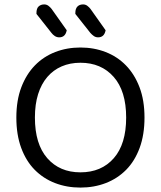

<svg xmlns="http://www.w3.org/2000/svg" viewBox="-20 -836 729 869"><path d="M344 13Q282 13 229 -7.5Q176 -28 137 -67.5Q98 -107 76 -166.5Q54 -226 54 -304Q54 -382 76.5 -441Q99 -500 138 -540Q177 -580 230 -600.5Q283 -621 344 -621Q405 -621 458 -600.5Q511 -580 550 -540Q589 -500 611.5 -441Q634 -382 634 -304Q634 -226 612 -166.5Q590 -107 551 -67.5Q512 -28 459 -7.5Q406 13 344 13ZM344 -552Q297 -552 259 -535.5Q221 -519 194 -487.5Q167 -456 152.5 -410Q138 -364 138 -304Q138 -184 194 -120Q250 -56 344 -56Q439 -56 495 -120Q551 -184 551 -304Q551 -424 494.5 -488Q438 -552 344 -552ZM145 -773V-777Q145 -798 155 -807Q165 -816 180 -816Q191 -816 199.5 -809.5Q208 -803 214 -795L282 -699Q276 -667 248 -667Q237 -667 228 -673Q219 -679 213 -687ZM321 -773V-777Q321 -797 330.5 -806.5Q340 -816 356 -816Q367 -816 375.5 -809.5Q384 -803 390 -795L458 -699Q452 -667 424 -667Q413 -667 404.5 -673Q396 -679 389 -687Z"/></svg>

Font: Baloo 2 Latin
Style: Regular
Weight: 400
Designer: Sarang Kulkarni and Ek Type
Foundry: Ek Type
Version: Version 1.001